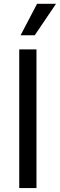

<svg xmlns="http://www.w3.org/2000/svg" viewBox="-20 -959 306 979"><path d="M166 0H78.1V-707H166ZM168.9 -939.5H265.6L157.2 -779.3H85Z"/></svg>

Font: WEMIX Pretendard
Style: Regular
Weight: 400
Designer: Base glyphs from Inter by Rasmus Andersson; Hangeul glyphs from Noto Sans CJK(Source Han Sans) by Jang Soo-young and Kan
Foundry: Kil Hyung-jin
Version: Version 1.000